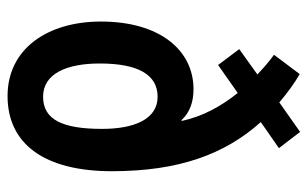

<svg xmlns="http://www.w3.org/2000/svg" viewBox="-173 -697 814 508"><g transform="rotate(90 234.0 -443.0)"><path d="M176 -829 125 -761C144 -747 159 -734 177 -717L110 -669L152 -613L226 -665C262 -620 288 -572 300 -517L298 -516C278 -538 250 -548 216 -548C113 -548 37 -459 37 -303C37 -162 109 -56 234 -56C362 -56 433 -155 433 -332C433 -510 388 -631 303 -726L372 -774L329 -830L251 -775C225 -797 199 -816 176 -829ZM236 -453C295 -453 321 -392 321 -306C321 -202 297 -150 236 -150C175 -150 148 -212 148 -300C148 -402 178 -453 236 -453Z"/></g></svg>

Font: Noto Sans Malayalam UI ExtraCondensed SemiBold
Style: Regular
Weight: 600
Width: 2
Designer: Jelle Bosma - Monotype Design Team
Foundry: Monotype Imaging Inc.
Version: Version 2.104